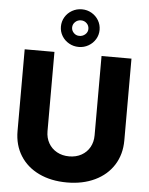

<svg xmlns="http://www.w3.org/2000/svg" viewBox="-62 -1006 828 1067"><g transform="rotate(5 351.5 -473.0)"><path d="M649.4 -707V-251Q649.4 -172.9 612.1 -113.8Q574.7 -54.7 507.3 -22.5Q439.9 9.8 351.6 9.8Q262.7 9.8 195.3 -22.5Q127.9 -54.7 90.8 -113.8Q53.7 -172.9 53.7 -251V-707H219.7V-264.6Q219.7 -227.5 236.3 -198.2Q252.9 -168.9 283 -152.3Q313 -135.7 351.6 -135.7Q390.1 -135.7 419.9 -152.3Q449.7 -168.9 466.1 -198.2Q482.4 -227.5 482.4 -264.6V-707ZM243.2 -850.6Q243.2 -879.4 257.6 -903.6Q272 -927.7 296.9 -941.9Q321.8 -956.1 351.6 -956.1Q380.9 -956.1 405.5 -941.9Q430.2 -927.7 444.6 -903.6Q459 -879.4 459 -850.6Q459 -822.3 444.6 -798.3Q430.2 -774.4 405.5 -760.3Q380.9 -746.1 351.6 -746.1Q321.8 -746.1 296.9 -760.3Q272 -774.4 257.6 -798.3Q243.2 -822.3 243.2 -850.6ZM396.5 -850.6Q396.5 -869.1 383.5 -881.8Q370.6 -894.5 351.6 -894.5Q332.5 -894.5 319.1 -881.6Q305.7 -868.7 305.7 -850.6Q305.7 -833.5 318.4 -820.6Q331.1 -807.6 349.6 -807.6Q368.7 -807.6 382.6 -820.1Q396.5 -832.5 396.5 -850.6Z"/></g></svg>

Font: Pretendard JP ExtraBold
Style: Regular
Weight: 800
Designer: Base glyphs from Inter by Rasmus Andersson; Hangeul glyphs from Noto Sans CJK(Source Han Sans) by Jang Soo-young and Kan
Foundry: Kil Hyung-jin
Version: Version 1.309